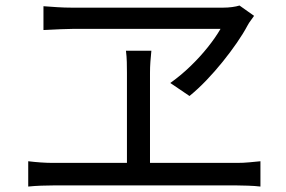

<svg xmlns="http://www.w3.org/2000/svg" viewBox="-20 -712 1040 698"><path d="M903.7 -654.4Q897.5 -645.1 891.5 -637.4Q885.6 -629.8 880.6 -620.6Q864.5 -590.2 841.1 -556.4Q817.7 -522.5 789.6 -487.6Q761.5 -452.7 730.8 -420.6Q700.2 -388.6 668.9 -363L599.1 -410.3Q637.3 -437.5 671.9 -470.9Q706.5 -504.2 734.8 -539.6Q763.2 -575 781.7 -607Q762.4 -607 720.4 -607Q678.4 -607 623.6 -607Q568.7 -607 509.7 -607Q450.6 -607 396.4 -607Q342.2 -607 302.1 -607Q261.9 -607 244.7 -607Q226.6 -607 201.1 -605.8Q175.7 -604.6 156.9 -603.7Q138 -602.8 138 -602.8V-689.4Q161.6 -687.6 188.3 -685.9Q215 -684.2 240 -684.2Q260 -684.2 301.6 -684.2Q343.2 -684.2 397.6 -684.2Q452.1 -684.2 510.9 -684.2Q569.7 -684.2 625.2 -684.2Q680.7 -684.2 724.4 -684.2Q768.2 -684.2 791.3 -684.2Q807.8 -684.2 823.7 -686.3Q839.6 -688.4 850.7 -691.9ZM525.3 -447.6Q525.3 -437.2 525.3 -409.6Q525.3 -382 525.3 -345.1Q525.3 -308.1 525.3 -267.9Q525.3 -227.6 525.3 -190Q525.3 -152.4 525.3 -123.6Q525.3 -94.8 525.3 -81.6H441.5Q441.5 -94.8 441.5 -123.6Q441.5 -152.4 441.5 -189.8Q441.5 -227.2 441.5 -267.5Q441.5 -307.7 441.5 -344.7Q441.5 -381.7 441.5 -409.5Q441.5 -437.2 441.5 -448Q441.5 -466 441 -486.4Q440.5 -506.8 437.9 -527.5H530.3Q528.1 -506.4 526.7 -486.9Q525.3 -467.5 525.3 -447.6ZM82.6 -125.8Q105.5 -123 128.7 -121.4Q151.8 -119.8 173.1 -119.8H841.7Q865.2 -119.8 886.3 -121.9Q907.4 -124 926.8 -125.8V-33.8Q906.6 -36.2 881.8 -37Q857 -37.9 841.7 -37.9H173.1Q152.2 -37.9 129.4 -37Q106.5 -36.2 82.6 -33.8Z"/></svg>

Font: Noto Sans JP
Style: Regular
Weight: 100
Designer: Ryoko NISHIZUKA 西塚涼子 (kana, bopomofo & ideographs); Paul D. Hunt (Latin, Greek & Cyrillic); Sandoll Communications 산돌커뮤니
Foundry: Adobe
Version: Version 2.004;hotconv 1.0.118;makeotfexe 2.5.65603